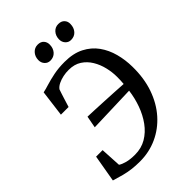

<svg xmlns="http://www.w3.org/2000/svg" viewBox="-271 -1056 1177 1177"><g transform="rotate(-45 317.0 -468.0)"><path d="M224.5 7.5Q186.5 7.5 154.8 3.5Q123 -0.5 92 -8.5Q61 -16.5 24 -28L54.5 -204H111L118.5 -69.5Q134.5 -58.5 162.8 -51Q191 -43.5 232 -43.5Q287.5 -43.5 331 -69.2Q374.5 -95 406 -138.5Q437.5 -182 457 -236.2Q476.5 -290.5 483.5 -347L176 -337L190.5 -414.5Q214.5 -414 250.2 -412.2Q286 -410.5 327.2 -408.5Q368.5 -406.5 410.5 -404.2Q452.5 -402 489 -399.5Q490.5 -413.5 491 -429.2Q491.5 -445 491.5 -460Q491.5 -499.5 481.5 -541.5Q471.5 -583.5 450 -619.2Q428.5 -655 394.5 -677Q360.5 -699 312 -699Q288 -699.5 263.2 -694.2Q238.5 -689 218.2 -679Q198 -669 187.5 -654.5Q183 -641.5 178.2 -627Q173.5 -612.5 168.8 -597.5Q164 -582.5 159.5 -567.5Q155 -552.5 150.5 -538.5H84L106 -710Q126 -714 158.2 -724Q190.5 -734 233.2 -742.8Q276 -751.5 328 -751.5Q403 -751.5 455.2 -724.8Q507.5 -698 539.5 -653.2Q571.5 -608.5 586.5 -552Q601.5 -495.5 602 -436Q603.5 -335.5 575 -254Q546.5 -172.5 494.5 -114Q442.5 -55.5 373.2 -24Q304 7.5 224.5 7.5ZM272.5 -818Q251 -818 236.5 -834Q222 -850 222.5 -874Q223.5 -904 241.8 -923.5Q260 -943 286.5 -943Q312.5 -943 326.2 -927.8Q340 -912.5 339.5 -890Q339 -858.5 320.8 -838.2Q302.5 -818 272.5 -818ZM452 -818Q430.5 -818 416 -834Q401.5 -850 402 -874Q403 -904 420.8 -923.5Q438.5 -943 465.5 -943Q491 -943 505.2 -927.8Q519.5 -912.5 518.5 -890Q518 -858.5 500 -838.2Q482 -818 452 -818Z"/></g></svg>

Font: Merriweather 28pt
Style: Italic
Weight: 400
Italic angle: -7.8°
Version: Version 2.101